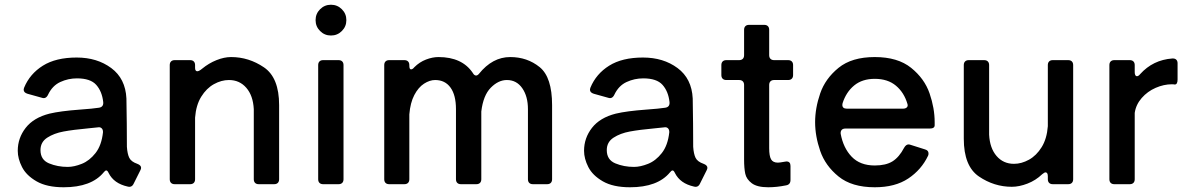

<svg xmlns="http://www.w3.org/2000/svg" viewBox="-20 -778 5024 811"><path d="M560 -86Q576 -80 576 -69Q576 -65 573 -59L545 -3Q537 15 519 10Q461 -3 439 -47Q434 -58 429 -58Q424 -58 418 -50Q366 13 249 13Q178 13 134.5 -12Q91 -37 73 -72.5Q55 -108 55 -141Q55 -195 88.5 -238Q122 -281 189 -298Q235 -309 317 -315Q373 -319 398 -323Q418 -326 416 -347Q411 -392 386.5 -419.5Q362 -447 305 -447Q268 -447 234.5 -431.5Q201 -416 183 -378Q174 -359 157 -365L96 -382Q80 -387 80 -399Q80 -402 82 -408Q106 -466 161 -500.5Q216 -535 304 -535Q390 -535 450 -490.5Q510 -446 514 -362Q515 -322 515.5 -255Q516 -188 516 -158Q518 -128 526 -111.5Q534 -95 560 -86ZM415 -219V-221Q415 -231 409 -236.5Q403 -242 393 -240L354 -236Q289 -230 248.5 -222.5Q208 -215 179.5 -196.5Q151 -178 151 -144Q151 -103 187 -88Q223 -73 266 -73Q293 -73 325.5 -86Q358 -99 383.5 -131.5Q409 -164 415 -219Z M1159 -334V-21Q1159 -11 1153.5 -5.5Q1148 0 1138 0H1073Q1063 0 1057.5 -5.5Q1052 -11 1052 -21V-317Q1049 -374 1020.5 -407Q992 -440 947 -440Q915 -440 883.5 -422.5Q852 -405 830 -369.5Q808 -334 804 -281V-21Q804 -11 798.5 -5.5Q793 0 783 0H718Q708 0 702.5 -5.5Q697 -11 697 -21V-503Q697 -513 702.5 -518.5Q708 -524 718 -524H783Q793 -524 798.5 -518.5Q804 -513 804 -503V-491Q804 -484 806.5 -480.5Q809 -477 813 -477Q821 -477 834 -488Q862 -511 894.5 -524Q927 -537 956 -537Q1031 -537 1095 -493.5Q1159 -450 1159 -334Z M1313 -693Q1313 -720 1332 -739Q1351 -758 1378 -758Q1405 -758 1424 -739Q1443 -720 1443 -693Q1443 -666 1424 -647Q1405 -628 1378 -628Q1351 -628 1332 -647Q1313 -666 1313 -693ZM1410 0H1345Q1335 0 1329.5 -5.5Q1324 -11 1324 -21V-503Q1324 -513 1329.5 -518.5Q1335 -524 1345 -524H1410Q1420 -524 1425.5 -518.5Q1431 -513 1431 -503V-21Q1431 -11 1425.5 -5.5Q1420 0 1410 0Z M2312 -334V-21Q2312 -11 2306.5 -5.5Q2301 0 2291 0H2231Q2221 0 2215.5 -5.5Q2210 -11 2210 -21V-317Q2210 -371 2186 -405.5Q2162 -440 2121 -440Q2085 -440 2053 -407.5Q2021 -375 2013 -307V-21Q2013 -11 2007.5 -5.5Q2002 0 1992 0H1927Q1917 0 1911.5 -5.5Q1906 -11 1906 -21V-317Q1906 -376 1883 -408Q1860 -440 1818 -440Q1795 -440 1771 -424.5Q1747 -409 1730 -376.5Q1713 -344 1709 -295V-21Q1709 -11 1703.5 -5.5Q1698 0 1688 0H1624Q1614 0 1608.5 -5.5Q1603 -11 1603 -21V-503Q1603 -513 1608.5 -518.5Q1614 -524 1624 -524H1688Q1698 -524 1703.5 -518.5Q1709 -513 1709 -503V-501Q1709 -485 1716 -485Q1723 -485 1730 -494Q1752 -516 1779.5 -526.5Q1807 -537 1832 -537Q1932 -537 1977 -470Q1983 -459 1991 -459Q1997 -459 2003 -466Q2060 -537 2135 -537Q2207 -537 2259.5 -494.5Q2312 -452 2312 -334Z M2952 -86Q2968 -80 2968 -69Q2968 -65 2965 -59L2937 -3Q2929 15 2911 10Q2853 -3 2831 -47Q2826 -58 2821 -58Q2816 -58 2810 -50Q2758 13 2641 13Q2570 13 2526.5 -12Q2483 -37 2465 -72.5Q2447 -108 2447 -141Q2447 -195 2480.5 -238Q2514 -281 2581 -298Q2627 -309 2709 -315Q2765 -319 2790 -323Q2810 -326 2808 -347Q2803 -392 2778.5 -419.5Q2754 -447 2697 -447Q2660 -447 2626.5 -431.5Q2593 -416 2575 -378Q2566 -359 2549 -365L2488 -382Q2472 -387 2472 -399Q2472 -402 2474 -408Q2498 -466 2553 -500.5Q2608 -535 2696 -535Q2782 -535 2842 -490.5Q2902 -446 2906 -362Q2907 -322 2907.5 -255Q2908 -188 2908 -158Q2910 -128 2918 -111.5Q2926 -95 2952 -86ZM2807 -219V-221Q2807 -231 2801 -236.5Q2795 -242 2785 -240L2746 -236Q2681 -230 2640.5 -222.5Q2600 -215 2571.5 -196.5Q2543 -178 2543 -144Q2543 -103 2579 -88Q2615 -73 2658 -73Q2685 -73 2717.5 -86Q2750 -99 2775.5 -131.5Q2801 -164 2807 -219Z M3330 -503V-461Q3330 -451 3324.5 -445.5Q3319 -440 3309 -440H3250Q3240 -440 3234.5 -434.5Q3229 -429 3229 -419V-152Q3229 -119 3237 -105Q3245 -91 3266 -91Q3273 -91 3295 -95Q3298 -96 3302 -96Q3319 -96 3319 -77V-18Q3319 2 3300 5Q3261 13 3225 13Q3178 13 3155.5 -4Q3133 -21 3128 -44Q3123 -67 3123 -104V-419Q3123 -429 3117.5 -434.5Q3112 -440 3102 -440H3048Q3038 -440 3032.5 -445.5Q3027 -451 3027 -461V-503Q3027 -513 3032.5 -518.5Q3038 -524 3048 -524H3102Q3112 -524 3117.5 -529.5Q3123 -535 3123 -545V-652Q3123 -662 3128.5 -667.5Q3134 -673 3144 -673H3208Q3218 -673 3223.5 -667.5Q3229 -662 3229 -652V-545Q3229 -535 3234.5 -529.5Q3240 -524 3250 -524H3309Q3319 -524 3324.5 -518.5Q3330 -513 3330 -503Z M3907 -235H3551Q3540 -235 3535 -229Q3530 -223 3531 -213Q3542 -153 3577.5 -116Q3613 -79 3675 -79Q3722 -79 3750 -96.5Q3778 -114 3799 -154Q3807 -168 3818 -168Q3821 -168 3827 -166L3887 -147Q3902 -143 3902 -130Q3902 -123 3900 -120Q3872 -61 3816.5 -24Q3761 13 3675 13Q3578 13 3522 -32.5Q3466 -78 3444.5 -140.5Q3423 -203 3423 -262Q3423 -321 3444.5 -383.5Q3466 -446 3522 -491.5Q3578 -537 3675 -537Q3772 -537 3828.5 -491.5Q3885 -446 3906.5 -383.5Q3928 -321 3928 -262V-249Q3928 -235 3907 -235ZM3539 -342Q3538 -339 3538 -335Q3538 -319 3557 -319H3794Q3805 -319 3810.5 -324.5Q3816 -330 3813 -339Q3799 -387 3764.5 -416Q3730 -445 3675 -445Q3622 -445 3588 -417Q3554 -389 3539 -342Z M4406 -503Q4406 -513 4411.5 -518.5Q4417 -524 4427 -524H4492Q4502 -524 4507.5 -518.5Q4513 -513 4513 -503V-21Q4513 -11 4507.5 -5.5Q4502 0 4492 0H4427Q4417 0 4411.5 -5.5Q4406 -11 4406 -21V-33Q4406 -50 4396 -50Q4392 -50 4382 -42Q4355 -16 4320 -2.5Q4285 11 4254 11Q4179 11 4115 -32.5Q4051 -76 4051 -192V-503Q4051 -513 4056.5 -518.5Q4062 -524 4072 -524H4137Q4147 -524 4152.5 -518.5Q4158 -513 4158 -503V-209Q4161 -152 4189.5 -119Q4218 -86 4263 -86Q4295 -86 4326.5 -103.5Q4358 -121 4380 -156.5Q4402 -192 4406 -245Z M4773 -503V-473Q4773 -465 4775.5 -460.5Q4778 -456 4782 -456Q4789 -456 4796 -465Q4850 -525 4932 -531H4934Q4944 -531 4949 -525.5Q4954 -520 4954 -511V-442Q4954 -421 4942 -421Q4938 -422 4930 -422Q4896 -422 4861.5 -407Q4827 -392 4802.5 -364Q4778 -336 4773 -301V-21Q4773 -11 4767.5 -5.5Q4762 0 4752 0H4687Q4677 0 4671.5 -5.5Q4666 -11 4666 -21V-503Q4666 -513 4671.5 -518.5Q4677 -524 4687 -524H4752Q4762 -524 4767.5 -518.5Q4773 -513 4773 -503Z"/></svg>

Font: Shippori Antique B1
Style: Regular
Weight: 400
Designer: FONTDASU
Foundry: FONTDASU / Google Inc. / but / Adobe
Version: Version 2.001